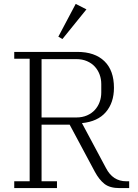

<svg xmlns="http://www.w3.org/2000/svg" viewBox="-20 -964 708 984"><path d="M53 -35H132V-663H53V-698H376Q466 -698 515 -650.5Q564 -603 564 -514Q564 -438 522.5 -389.5Q481 -341 400 -333L523 -103Q558 -35 627 -35H642V0H593Q543 0 515.5 -21.5Q488 -43 466 -84L337 -325H193V-35H272V0H53ZM193 -362H371Q402 -362 426 -372.5Q450 -383 466 -400.5Q482 -418 490.5 -441Q499 -464 499 -490V-533Q499 -559 490.5 -582Q482 -605 466 -622.5Q450 -640 426 -650.5Q402 -661 371 -661H193ZM279 -776 368 -944 423 -916 300 -764Z"/></svg>

Font: IBM Plex Serif Light
Style: Regular
Weight: 300
Designer: Mike Abbink, Paul van der Laan, Pieter van Rosmalen
Foundry: Bold Monday
Version: Version 3.001